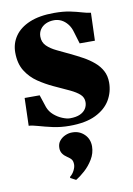

<svg xmlns="http://www.w3.org/2000/svg" viewBox="-89 -586 634 912"><g transform="rotate(-10 228.0 -129.5)"><path d="M217.5 12Q175 12 137.5 3.8Q100 -4.5 71 -13Q42 -21.5 25.5 -22L29.5 -155.5H102L122 -95Q130.5 -72.5 149 -56.5Q167.5 -40.5 188.8 -31.8Q210 -23 225.5 -23Q255 -23 273.8 -31.5Q292.5 -40 301.8 -54.5Q311 -69 311 -86.5Q311 -108.5 294.8 -123.5Q278.5 -138.5 247.8 -153Q217 -167.5 174 -187Q137 -204 102.2 -227.5Q67.5 -251 45.2 -286.8Q23 -322.5 23 -375.5Q23 -419.5 47 -454.2Q71 -489 118.5 -509Q166 -529 237 -529Q282 -529 314 -522.2Q346 -515.5 369 -508.5Q392 -501.5 410 -499.5L405.5 -365.5H332L315 -422Q308.5 -446 295.5 -462.2Q282.5 -478.5 266 -486.8Q249.5 -495 231.5 -495Q209 -495 191.2 -486.8Q173.5 -478.5 163.5 -463.5Q153.5 -448.5 153.5 -429.5Q153.5 -402 171.5 -384.2Q189.5 -366.5 218.2 -352.8Q247 -339 279.5 -323.5Q309 -309.5 337.2 -294Q365.5 -278.5 388.2 -259.2Q411 -240 424.2 -215.5Q437.5 -191 437.5 -158.5Q437.5 -113 414.8 -74.2Q392 -35.5 343.8 -11.8Q295.5 12 217.5 12ZM305 126.5Q304.5 159.5 287.2 188Q270 216.5 246.5 237.5Q223 258.5 203.5 270H202.5L177 256.5L176.5 251.5Q190.5 240 198.2 224.5Q206 209 206 196.5Q206 181 200.2 172.8Q194.5 164.5 179 154.5Q166.5 146.5 158.5 135Q150.5 123.5 150.5 107.5Q150.5 86.5 162 72.8Q173.5 59 189.8 52Q206 45 221 45H224.5Q258 45 281.5 67.8Q305 90.5 305 126.5Z"/></g></svg>

Font: Merriweather 120pt Black
Style: Regular
Weight: 900
Designer: Eben Sorkin
Foundry: Eben Sorkin
Version: Version 2.100